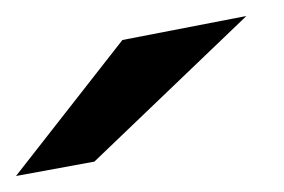

<svg xmlns="http://www.w3.org/2000/svg" viewBox="-96 -682 355 240"><path d="M212 -662 57 -632 -76 -462 22 -480Z"/></svg>

Font: Gamestation Warped
Style: Italic
Weight: 400
Designer: Jonas Hecksher
Foundry: Jonas Hecksher, Playtypeª, e-types AS
Version: Version 1.003